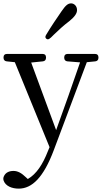

<svg xmlns="http://www.w3.org/2000/svg" viewBox="-29 -841 605 1139"><path d="M82 278C161 278 229 212 290 50L486 -472L536 -477C548 -478 555 -486 555 -498V-501C555 -514 548 -521 535 -521H372C359 -521 352 -514 352 -501V-498C352 -486 359 -478 371 -477L446 -471L378 -276L304 -69L156 -470L225 -477C237 -478 244 -486 244 -498V-501C244 -514 237 -521 224 -521H12C-1 -521 -8 -514 -8 -501V-498C-8 -486 -1 -478 11 -477L59 -472L265 32L255 56C225 133 188 191 136 221L124 210C99 186 77 173 51 173C26 173 4 182 -6 205C-10 214 -10 220 -8 229C3 263 42 278 82 278ZM246 -611C253 -605 261 -607 270 -616C271 -616 272 -617 273 -618C274 -619 276 -621 277 -622C280 -625 283 -628 289 -634C318 -662 348 -690 384 -717C413 -741 428 -761 428 -781C428 -808 408 -821 393 -821C374 -821 360 -809 336 -774C305 -729 275 -685 245 -635C238 -624 239 -617 246 -611Z"/></svg>

Font: 寒蝉锦书宋 Text
Style: Regular
Weight: 400
Designer: 寒蝉锦书宋{Warren} 思源宋体{Ryoko NISHIZUKA 西塚涼子 (kana & ideographs); Frank Grießhammer (Latin, Greek & Cyrillic); Wenlong ZHANG 
Foundry: Adobe & ChillType
Version: Version 2.000;Glyphs 3.1.1 (3135)